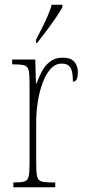

<svg xmlns="http://www.w3.org/2000/svg" viewBox="-20 -786 358 806"><path d="M36 0V-20H37Q68 -20 82 -24Q96 -28 100 -44Q104 -60 104 -96V-440Q104 -476 100 -492Q96 -508 81 -512Q66 -516 34 -516H31V-536H128L131 -435H133Q142 -459 155 -484.5Q168 -510 189.5 -527Q211 -544 243 -544Q277 -544 292 -526.5Q307 -509 307 -483Q307 -466 302.5 -454.5Q298 -443 286 -443Q286 -462 283.5 -479Q281 -496 271.5 -507.5Q262 -519 239 -519Q212 -519 192 -496.5Q172 -474 158.5 -437Q145 -400 138.5 -357.5Q132 -315 132 -274V-96Q132 -60 136 -44Q140 -28 155 -24Q170 -20 201 -20H212V0ZM131 -619Q154 -663 170.5 -697.5Q187 -732 197 -766H242V-756Q233 -739 215 -712.5Q197 -686 176 -658Q155 -630 136 -606H131Z"/></svg>

Font: Noto Serif Tamil ExtraCondensed Thin
Style: Regular
Weight: 100
Width: 2
Designer: Indian Type Foundry, Tom Grace, and the Monotype Design Team
Foundry: Monotype Imaging Inc.
Version: Version 2.004; ttfautohint (v1.8.4.7-5d5b)